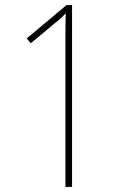

<svg xmlns="http://www.w3.org/2000/svg" viewBox="-20 -734 487 754"><path d="M263 0V-714H241L85 -583L101 -564L193 -641C212 -656 224 -666 238 -682C237 -643 237 -612 237 -565V0Z"/></svg>

Font: Noto Sans Armenian Condensed Thin
Style: Regular
Weight: 100
Width: 3
Designer: Monotype Design Team
Foundry: Monotype Imaging Inc.
Version: Version 2.008